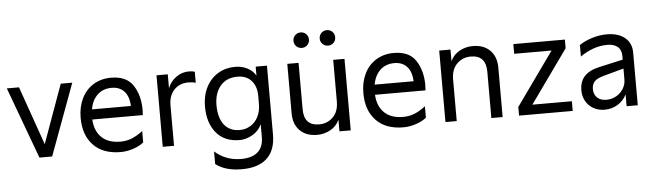

<svg xmlns="http://www.w3.org/2000/svg" viewBox="-56 -1005 4957 1458"><g transform="rotate(-5 2422.5 -276.0)"><path d="M10 -545H103L260 -98L421 -545H509L308 0H211Z M549 -273Q549 -355 580 -419.5Q611 -484 669.5 -520.5Q728 -557 805 -557Q923 -557 973 -480Q1023 -403 1023 -293Q1023 -279 1021 -253H636Q641 -165 692 -116Q743 -67 835 -67Q882 -67 922.5 -83.5Q963 -100 1006 -133V-46Q974 -20 925.5 -4Q877 12 830 12Q696 12 622.5 -64.5Q549 -141 549 -273ZM937 -330Q934 -404 898.5 -442Q863 -480 803 -480Q737 -480 694.5 -439.5Q652 -399 640 -330Z M1151 -545H1237V-439Q1257 -490 1301 -521.5Q1345 -553 1399 -553Q1426 -553 1443 -546V-463Q1419 -470 1387 -470Q1319 -470 1278 -426Q1237 -382 1237 -308V0H1151Z M1536 165V69Q1620 144 1737 144Q1820 144 1863.5 105.5Q1907 67 1907 -8V-106Q1884 -55 1835 -27.5Q1786 0 1738 0Q1623 0 1560 -75.5Q1497 -151 1497 -277Q1497 -360 1530 -424Q1563 -488 1620.5 -522.5Q1678 -557 1750 -557Q1803 -557 1845 -535Q1887 -513 1907 -476V-545H1993V-20Q1993 99 1927.5 160.5Q1862 222 1735 222Q1609 222 1536 165ZM1745 -76Q1790 -76 1827 -98.5Q1864 -121 1885.5 -163Q1907 -205 1907 -261V-323Q1907 -394 1869 -437.5Q1831 -481 1762 -481Q1678 -481 1631.5 -425.5Q1585 -370 1585 -280Q1585 -182 1627 -129Q1669 -76 1745 -76Z M2584 0H2498V-89Q2476 -40 2429 -14Q2382 12 2328 12Q2244 12 2196 -36.5Q2148 -85 2148 -167V-545H2234V-191Q2234 -66 2350 -66Q2412 -66 2455 -108.5Q2498 -151 2498 -228V-545H2584ZM2210 -715Q2210 -740 2227 -757Q2244 -774 2269 -774Q2294 -774 2311 -757Q2328 -740 2328 -715Q2328 -690 2311 -673Q2294 -656 2269 -656Q2244 -656 2227 -673Q2210 -690 2210 -715ZM2469 -774Q2494 -774 2511 -757Q2528 -740 2528 -715Q2528 -690 2511 -673Q2494 -656 2469 -656Q2444 -656 2427 -673Q2410 -690 2410 -715Q2410 -740 2427 -757Q2444 -774 2469 -774Z M2704 -273Q2704 -355 2735 -419.5Q2766 -484 2824.5 -520.5Q2883 -557 2960 -557Q3078 -557 3128 -480Q3178 -403 3178 -293Q3178 -279 3176 -253H2791Q2796 -165 2847 -116Q2898 -67 2990 -67Q3037 -67 3077.5 -83.5Q3118 -100 3161 -133V-46Q3129 -20 3080.5 -4Q3032 12 2985 12Q2851 12 2777.5 -64.5Q2704 -141 2704 -273ZM3092 -330Q3089 -404 3053.5 -442Q3018 -480 2958 -480Q2892 -480 2849.5 -439.5Q2807 -399 2795 -330Z M3306 -545H3392V-456Q3414 -505 3461 -531Q3508 -557 3562 -557Q3646 -557 3694 -508.5Q3742 -460 3742 -378V0H3656V-354Q3656 -479 3540 -479Q3478 -479 3435 -436.5Q3392 -394 3392 -317V0H3306Z M3867 -66 4156 -471H3871V-545H4264V-479L3975 -74H4276V0H3867Z M4355 -149Q4355 -216 4392 -256.5Q4429 -297 4505 -314L4688 -355V-384Q4688 -430 4659.5 -453.5Q4631 -477 4582 -477Q4526 -477 4473 -458Q4420 -439 4374 -406V-494Q4415 -522 4471.5 -539.5Q4528 -557 4585 -557Q4671 -557 4721.5 -515.5Q4772 -474 4772 -401V0H4687V-90Q4664 -43 4619 -15.5Q4574 12 4520 12Q4472 12 4434.5 -9Q4397 -30 4376 -66.5Q4355 -103 4355 -149ZM4539 -62Q4579 -62 4613 -81Q4647 -100 4667.5 -132.5Q4688 -165 4688 -204V-287L4530 -244Q4483 -231 4463 -209.5Q4443 -188 4443 -152Q4443 -111 4468.5 -86.5Q4494 -62 4539 -62Z"/></g></svg>

Font: Application
Style: Regular
Weight: 400
Designer: Wei Huang
Foundry: Wei Huang
Version: Version 0.012